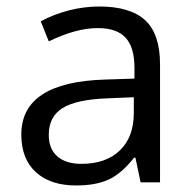

<svg xmlns="http://www.w3.org/2000/svg" viewBox="-20 -564 596 594"><path d="M415 0 398.9 -76.2H395Q355 -25.9 315.2 -8.1Q275.4 9.8 215.8 9.8Q136.2 9.8 91.1 -31.2Q45.9 -72.3 45.9 -147.9Q45.9 -310.1 305.2 -317.9L396 -320.8V-354Q396 -417 368.9 -447Q341.8 -477.1 282.2 -477.1Q215.3 -477.1 130.9 -436L106 -498Q145.5 -519.5 192.6 -531.7Q239.7 -543.9 287.1 -543.9Q382.8 -543.9 429 -501.5Q475.1 -459 475.1 -365.2V0ZM231.9 -57.1Q307.6 -57.1 350.8 -98.6Q394 -140.1 394 -214.8V-263.2L313 -259.8Q216.3 -256.3 173.6 -229.7Q130.9 -203.1 130.9 -147Q130.9 -103 157.5 -80.1Q184.1 -57.1 231.9 -57.1Z"/></svg>

Font: f3_1792  
Style: Regular
Weight: 400
Foundry: Ascender Corporation
Version: Version 1.10